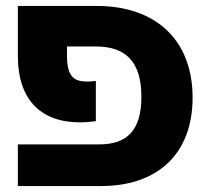

<svg xmlns="http://www.w3.org/2000/svg" viewBox="-20 -625 708 645"><path d="M40 -436C40 -293 115 -214 248 -214C268 -214 288 -216 302 -218V-353C292 -352 284 -351 273 -351C229 -351 205 -367 205 -438V-469H301C404 -469 455 -416 455 -300C455 -185 405 -140 314 -140H40V0H320C509 0 627 -108 627 -297C627 -490 504 -605 305 -605H40Z"/></svg>

Font: Noto Sans Hebrew Extra
Style: Regular
Weight: 800
Designer: Monotype Design Team
Foundry: Monotype Imaging Inc.
Version: Version 1.902